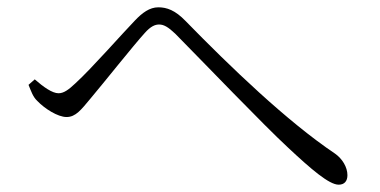

<svg xmlns="http://www.w3.org/2000/svg" viewBox="-20 -604 1040 525"><path d="M58 -372C65 -355 70 -339 82 -328C102 -307 138 -284 162 -284C187 -284 202 -304 227 -334C265 -379 345 -480 376 -514C392 -532 404 -537 415 -537C428 -537 440 -530 459 -512C539 -431 702 -261 767 -201C831 -141 880 -99 906 -99C922 -99 930 -109 930 -125C930 -147 916 -170 896 -184C765 -272 610 -421 487 -547C459 -576 436 -584 413 -584C389 -584 369 -569 349 -548C315 -513 231 -417 186 -376C167 -358 154 -349 140 -349C123 -349 99 -366 75 -387Z"/></svg>

Font: Noto Serif CJK SC Light
Style: Regular
Weight: 300
Designer: Ryoko NISHIZUKA 西塚涼子 (kana & ideographs); Frank Grießhammer (Latin, Greek & Cyrillic); Wenlong ZHANG 张文龙 (bopomofo); San
Foundry: Adobe
Version: Version 2.001;hotconv 1.1.0;makeotfexe 2.6.0